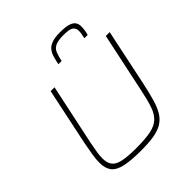

<svg xmlns="http://www.w3.org/2000/svg" viewBox="-242 -1085 1260 1260"><g transform="rotate(-45 388.0 -455.0)"><path d="M344 8Q250 8 195 -4.5Q140 -17 117 -47Q94 -77 94 -129Q94 -161 100.5 -201.5Q107 -242 117 -294L200 -688H236L146 -264Q138 -224 133 -192Q128 -160 128 -135Q128 -93 146.5 -69Q165 -45 210 -35.5Q255 -26 335 -26Q419 -26 469 -36.5Q519 -47 547 -73.5Q575 -100 591 -146Q607 -192 622 -264L712 -688H748L665 -294Q650 -223 635 -171Q620 -119 599.5 -84.5Q579 -50 547 -29.5Q515 -9 465.5 -0.5Q416 8 344 8ZM361 -777Q367 -808 374.5 -833.5Q382 -859 396.5 -878Q411 -897 439.5 -907.5Q468 -918 515 -918Q566 -918 593.5 -909.5Q621 -901 632 -885Q643 -869 643 -847Q643 -831 640.5 -813.5Q638 -796 633 -777H602Q606 -795 608.5 -810Q611 -825 611 -837Q611 -863 592.5 -876Q574 -889 521 -889Q469 -889 444 -877Q419 -865 409 -840Q399 -815 391 -777Z"/></g></svg>

Font: Saira SemiExpanded Thin
Style: Italic
Weight: 250
Width: 6
Italic angle: -12°
Designer: Hector Gatti with collaboration of the Omnibus-Type team
Foundry: Omnibus-Type
Version: Version 1.101